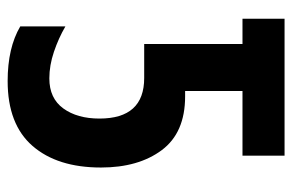

<svg xmlns="http://www.w3.org/2000/svg" viewBox="-151 -603 764 502"><g transform="rotate(90 231.0 -352.0)"><path d="M418 -234Q418 -332 372.5 -393Q327 -454 232 -454H218V-604H387V-714H29V-604H95V-347H184Q290 -347 290 -230Q290 -172 263.5 -135.5Q237 -99 185 -99Q151 -99 115.5 -111Q80 -123 49 -141V-23Q105 10 192 10Q305 10 361.5 -55Q418 -120 418 -234Z"/></g></svg>

Font: Noto Sans UI Condensed
Style: Bold
Weight: 700
Width: 3
Designer: Monotype Design Team
Foundry: Monotype Imaging Inc.
Version: 1.001